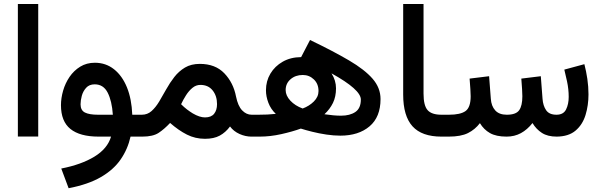

<svg xmlns="http://www.w3.org/2000/svg" viewBox="-20 -698 3072 981"><path d="M175.3 -677.7V-0.5H71.3V-677.7Z M464.8 -377.4Q520.5 -377.4 562.5 -344.2Q604.5 -311 628.7 -251.5Q652.8 -191.9 655.8 -111.8H705.1V0H647Q632.8 64 596.4 116.7Q560.1 169.4 495.1 207Q430.2 244.6 330.6 263.7L293 163.1Q395.5 143.1 462.4 102.3Q529.3 61.5 547.4 0H483.9Q388.2 0 339.8 -39.1Q291.5 -78.1 291.5 -160.6Q291.5 -196.8 302.5 -234.9Q313.5 -272.9 335.4 -305.2Q357.4 -337.4 389.9 -357.4Q422.4 -377.4 464.8 -377.4ZM481 -111.8H556.6Q551.8 -182.6 530 -224.9Q508.3 -267.1 463.9 -267.1Q436 -267.1 420.2 -249.5Q404.3 -231.9 397.9 -208.3Q391.6 -184.6 391.6 -165Q391.6 -134.3 414.1 -123Q436.5 -111.8 481 -111.8Z M707 0H685.5V-111.8H704.6Q733.4 -111.8 754.4 -130.6Q775.4 -149.4 793.2 -179Q811 -208.5 829.3 -241.7Q847.7 -274.9 870.6 -304.4Q893.6 -334 925 -352.8Q956.5 -371.6 1001 -371.6Q1080.1 -371.6 1126.2 -323.5Q1172.4 -275.4 1186 -204.6Q1195.8 -156.2 1217.3 -134Q1238.8 -111.8 1265.6 -111.8H1278.3V0H1265.1Q1233.9 0 1203.9 -13.4Q1173.8 -26.9 1155.3 -51.8Q1132.8 -21.5 1102.8 -5.1Q1072.8 11.2 1027.3 11.2Q977.5 11.2 935.1 -10.3Q892.6 -31.7 849.1 -69.8Q819.3 -38.1 790.3 -19Q761.2 0 707 0ZM1003.9 -264.2Q981.4 -264.2 963.1 -249Q944.8 -233.9 930.4 -211.2Q916 -188.5 905.3 -165.5Q920.9 -149.9 936 -138.4Q951.2 -127 964.8 -118.7Q1000 -98.1 1027.3 -98.1Q1059.1 -98.1 1074 -116.7Q1088.9 -135.3 1088.9 -166Q1088.9 -208 1066.4 -236.1Q1043.9 -264.2 1003.9 -264.2Z M1517.1 -41Q1474.1 -25.4 1417.5 -12.7Q1360.8 0 1307.1 0H1258.8V-111.8H1300.8Q1325.7 -111.8 1345.9 -112.8Q1366.2 -113.8 1389.2 -116.2Q1363.8 -140.1 1351.3 -172.6Q1338.9 -205.1 1338.9 -236.8Q1338.9 -283.7 1361.6 -321.8Q1384.3 -359.9 1424.6 -382.8Q1464.8 -405.8 1518.6 -406.2L1564 -493.7Q1683.1 -436.5 1763.2 -389.4Q1843.3 -342.3 1883.8 -295.7Q1924.3 -249 1924.3 -191.9Q1924.3 -100.1 1868.2 -52.5Q1812 -4.9 1718.8 -4.9Q1685.1 -4.9 1647.5 -10.5Q1609.9 -16.1 1575.7 -24.7Q1541.5 -33.2 1517.1 -41ZM1637.7 -114.3Q1686.5 -106.9 1722.2 -106.9Q1768.1 -106.9 1795.9 -126Q1823.7 -145 1823.7 -189.5Q1823.7 -240.2 1673.8 -323.2Q1696.8 -287.1 1696.8 -246.6Q1696.8 -204.1 1681.2 -172.1Q1665.5 -140.1 1637.7 -114.3ZM1439.5 -237.8Q1439.5 -209.5 1463.6 -183.6Q1487.8 -157.7 1526.4 -143.6Q1559.6 -155.8 1583.5 -179.4Q1607.4 -203.1 1607.4 -232.9Q1607.4 -269.5 1583.7 -292.2Q1560.1 -314.9 1526.9 -314.9Q1489.7 -314.9 1464.6 -293.2Q1439.5 -271.5 1439.5 -237.8Z M2040 -677.7H2144V-219.7Q2144 -158.7 2164.8 -135.3Q2185.5 -111.8 2235.4 -111.8H2247.6V0H2235.4Q2135.3 0 2087.6 -52.7Q2040 -105.5 2040 -214.8Z M2568.4 0Q2515.1 0 2483.4 -18.1Q2451.7 -36.1 2432.1 -68.8Q2407.2 -36.1 2371.1 -18.1Q2335 0 2272.9 0H2228V-111.8H2273.9Q2332.5 -111.8 2358.6 -130.6Q2384.8 -149.4 2384.8 -206.1Q2384.8 -218.3 2383.3 -242.7Q2381.8 -267.1 2379.4 -296.4L2479 -308.6L2487.8 -193.4Q2490.2 -156.2 2510.3 -134Q2530.3 -111.8 2569.3 -111.8Q2616.2 -111.8 2632.6 -134.8Q2648.9 -157.7 2648.9 -206.1Q2648.9 -217.8 2647.5 -242.4Q2646 -267.1 2643.6 -296.4L2743.2 -308.6L2752 -193.4Q2754.4 -158.2 2770.3 -135Q2786.1 -111.8 2823.2 -111.8Q2858.9 -111.8 2872.3 -138.9Q2885.7 -166 2885.7 -203.1Q2885.7 -242.2 2877.2 -282.2Q2868.7 -322.3 2863.3 -342.3L2965.8 -370.1Q2975.1 -334.5 2981 -294.7Q2986.8 -254.9 2986.8 -215.8Q2986.8 -159.7 2971.7 -110.4Q2956.5 -61 2920.9 -30.8Q2885.3 -0.5 2824.2 0Q2778.3 0 2749 -18.8Q2719.7 -37.6 2700.7 -69.3Q2674.3 -35.6 2641.6 -17.8Q2608.9 0 2568.4 0Z"/></svg>

Font: Vazirmatn UI NL Medium
Style: Regular
Weight: 500
Designer: Saber Rastikerdar
Foundry: Saber Rastikerdar
Version: Version 33.003